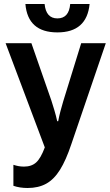

<svg xmlns="http://www.w3.org/2000/svg" viewBox="-20 -930 549 960"><path d="M118 10Q79 10 47 -1V-106Q59 -102 72 -99.5Q85 -97 100 -97Q138 -97 161 -118Q184 -139 204 -193L8 -714H137L237 -427Q244 -405 252 -378.5Q260 -352 266 -324H271Q276 -351 282.5 -375Q289 -399 296 -423L386 -714H509L337 -210Q310 -129 280 -81Q250 -33 211 -11.5Q172 10 118 10ZM267 -768Q119 -768 107 -910H203Q210 -838 267 -838Q325 -838 331 -910H428Q414 -768 267 -768Z"/></svg>

Font: Noto Sans Condensed SemiBold
Style: Regular
Weight: 600
Width: 3
Designer: Monotype Design Team
Foundry: Monotype Imaging Inc.
Version: Version 2.013; ttfautohint (v1.8.4.7-5d5b)